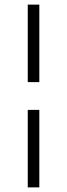

<svg xmlns="http://www.w3.org/2000/svg" viewBox="-20 -760 290 830"><path d="M100 -405V-740H150V-405ZM100 50V-285H150V50Z"/></svg>

Font: Geologica-Sharp
Style: Regular
Weight: 100
Designer: Sindre Bremnes, Frode Helland
Foundry: Monokrom Skriftforlag AS
Version: Version 1.010;gftools[0.9.28]